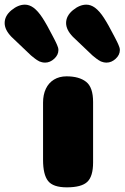

<svg xmlns="http://www.w3.org/2000/svg" viewBox="-150 -805 535 825"><path d="M250 -107Q250 -47 225 -23.5Q200 0 137 0Q78 0 56.5 -27.5Q35 -55 35 -118V-364Q35 -398 47 -423.5Q59 -449 82 -463Q105 -477 136 -477Q190 -477 220 -453.5Q250 -430 250 -367ZM221 -785Q192 -785 163 -761Q134 -737 134 -706Q134 -677 163 -647L247 -567Q248 -566 255 -560.5Q262 -555 264.5 -553Q267 -551 273 -547Q279 -543 283.5 -541Q288 -539 294.5 -537.5Q301 -536 308 -536Q329 -536 347 -552.5Q365 -569 365 -590Q365 -595 363.5 -600.5Q362 -606 359 -612.5Q356 -619 354 -623.5Q352 -628 347.5 -636.5Q343 -645 341 -649Q315 -700 296 -729Q277 -758 258 -772Q240 -785 221 -785ZM-43 -785Q-72 -785 -101 -761Q-130 -737 -130 -706Q-130 -677 -101 -647L-17 -567Q-16 -566 -9 -560.5Q-2 -555 0.5 -553Q3 -551 9 -547Q15 -543 19.5 -541Q24 -539 30.5 -537.5Q37 -536 44 -536Q65 -536 83 -552.5Q101 -569 101 -590Q101 -595 99.5 -600.5Q98 -606 95 -612.5Q92 -619 90 -623.5Q88 -628 83.5 -636.5Q79 -645 77 -649Q51 -700 32 -729Q13 -758 -6 -772Q-24 -785 -43 -785Z"/></svg>

Font: Coiny
Style: Regular
Weight: 400
Version: Version 001.001